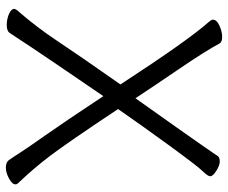

<svg xmlns="http://www.w3.org/2000/svg" viewBox="-80 -668 761 640"><g transform="rotate(90 300.0 -347.5)"><path d="M300 -312Q162 -110 136 -70.5Q110 -31 103 -20.5Q96 -10 89.5 0Q83 10 63 10Q43 10 26 2.5Q9 -5 9 -15Q9 -18 14 -25Q70 -89 116 -158.5Q162 -228 261 -369Q113 -596 53 -663Q45 -672 45 -677Q45 -690 65 -699Q85 -708 102 -708Q119 -708 124 -700Q149 -653 211 -562Q273 -471 307 -419Q369 -506 405.5 -558Q442 -610 461 -637Q480 -664 488 -676L500 -694Q505 -700 518 -700Q531 -700 549 -688.5Q567 -677 567 -668.5Q567 -660 550.5 -643.5Q534 -627 464 -531Q394 -435 343 -361Q456 -191 499 -134.5Q542 -78 590 -28Q594 -24 594 -19Q594 -8 574.5 2.5Q555 13 538.5 13Q522 13 514 4Q504 -10 488 -35Q472 -60 430 -119.5Q388 -179 300 -312Z"/></g></svg>

Font: LXGW WenKai Lite
Style: Regular
Weight: 400
Designer: LXGW / Fontworks Inc.
Foundry: LXGW / Fontworks Inc.
Version: Version 1.511; March 25, 2025